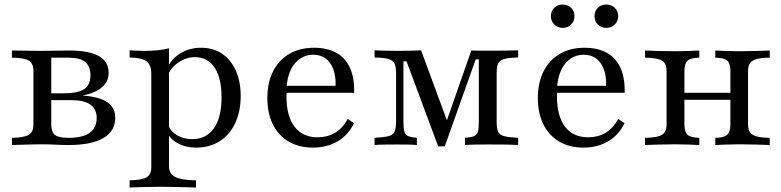

<svg xmlns="http://www.w3.org/2000/svg" viewBox="-20 -636 3427 842"><path d="M32.3 0V-31.5Q85.5 -32.3 106 -44.8Q126.6 -57.3 126.6 -89.5V-325Q126.6 -358.1 106.5 -370.2Q86.3 -382.3 32.3 -383.1V-414.5Q44.4 -414.5 66.1 -414.1Q87.9 -413.7 113.3 -413.3Q138.7 -412.9 162.9 -412.9Q195.2 -412.9 224.2 -413.7Q253.2 -414.5 280.6 -414.5Q370.2 -414.5 413.3 -390.3Q456.5 -366.1 456.5 -316.1Q456.5 -279 427.4 -253.6Q398.4 -228.2 344.4 -217.7V-216.9Q416.1 -211.3 450.8 -187.5Q485.5 -163.7 485.5 -119.4Q485.5 -61.3 433.5 -30.6Q381.5 0 280.6 0Q253.2 0 223.8 -1.6Q194.4 -3.2 162.1 -3.2Q139.5 -3.2 114.1 -2.4Q88.7 -1.6 66.9 -1.2Q45.2 -0.8 32.3 0ZM279.8 -31.5Q343.5 -31.5 373.8 -54Q404 -76.6 404 -118.5Q404 -157.3 376.6 -177Q349.2 -196.8 293.5 -196.8H176.6V-226.6H254Q321.8 -226.6 349.2 -245.2Q376.6 -263.7 376.6 -305.6Q376.6 -345.2 353.6 -364.1Q330.6 -383.1 279 -383.1H199.2L204.8 -387.9V-89.5Q204.8 -57.3 221 -44.4Q237.1 -31.5 279.8 -31.5Z M548.4 186.3V154.8Q602.4 154 623 141.5Q643.5 129 643.5 96.8V-312.9Q643.5 -351.6 622.2 -367.3Q600.8 -383.1 548.4 -383.9V-415.3Q562.9 -414.5 580.2 -413.7Q597.6 -412.9 616.9 -412.9Q675.8 -412.9 721 -424.2V92.7Q721 125.8 748 139.9Q775 154 839.5 154.8V186.3Q824.2 185.5 798.4 185.1Q772.6 184.7 742.3 183.9Q712.1 183.1 683.1 183.1Q641.9 183.1 604.8 184.3Q567.7 185.5 548.4 186.3ZM840.3 11.3Q794.4 11.3 759.7 -7.7Q725 -26.6 712.1 -57.3L717.7 -85.5Q729.8 -58.1 758.1 -41.9Q786.3 -25.8 822.6 -25.8Q884.7 -25.8 918.1 -73.4Q951.6 -121 951.6 -209.7Q951.6 -293.5 921 -339.5Q890.3 -385.5 833.9 -385.5Q796.8 -385.5 762.5 -362.1Q728.2 -338.7 713.7 -301.6L709.7 -325Q723.4 -371 765.7 -398.8Q808.1 -426.6 862.1 -426.6Q915.3 -426.6 954 -400.4Q992.7 -374.2 1014.1 -326.6Q1035.5 -279 1035.5 -215.3Q1035.5 -146.8 1011.3 -95.6Q987.1 -44.4 943.1 -16.5Q899.2 11.3 840.3 11.3Z M1352.4 11.3Q1291.1 11.3 1246.4 -14.9Q1201.6 -41.1 1177 -89.9Q1152.4 -138.7 1152.4 -205.6Q1152.4 -273.4 1177.4 -323Q1202.4 -372.6 1248.4 -399.6Q1294.4 -426.6 1357.3 -426.6Q1412.9 -426.6 1452.8 -405.6Q1492.7 -384.7 1513.7 -340.7Q1534.7 -296.8 1533.1 -229H1204L1203.2 -259.7H1451.6Q1453.2 -300 1442.3 -330.6Q1431.5 -361.3 1409.3 -378.6Q1387.1 -396 1353.2 -396Q1307.3 -396 1275 -360.1Q1242.7 -324.2 1236.3 -252.4L1237.9 -250.8Q1237.1 -241.9 1236.7 -232.7Q1236.3 -223.4 1236.3 -212.9Q1236.3 -126.6 1271.8 -80.2Q1307.3 -33.9 1373.4 -33.9Q1415.3 -33.9 1448.8 -53.2Q1482.3 -72.6 1504.8 -114.5L1532.3 -96Q1508.9 -45.2 1461.7 -16.9Q1414.5 11.3 1352.4 11.3Z M1901.6 5.6 1762.9 -366.9H1749.2V-101.6Q1749.2 -72.6 1753.2 -58.5Q1757.3 -44.4 1770.2 -39.1Q1783.1 -33.9 1808.1 -31.5V0Q1791.9 -1.6 1770.2 -2Q1748.4 -2.4 1723.4 -2.4Q1693.5 -2.4 1666.1 -2Q1638.7 -1.6 1622.6 0V-31.5Q1662.9 -33.9 1683.1 -38.7Q1703.2 -43.5 1710.1 -58.5Q1716.9 -73.4 1716.9 -102.4V-314.5Q1716.9 -343.5 1710.1 -357.7Q1703.2 -371.8 1683.1 -377.4Q1662.9 -383.1 1622.6 -383.9V-415.3Q1639.5 -414.5 1666.9 -413.7Q1694.4 -412.9 1725.8 -412.9Q1755.6 -412.9 1781 -413.7Q1806.5 -414.5 1826.6 -415.3L1949.2 -83.1L1928.2 -75L2046.8 -414.5Q2069.4 -413.7 2089.5 -413.7Q2109.7 -413.7 2129 -413.7Q2163.7 -413.7 2196 -414.1Q2228.2 -414.5 2252.4 -415.3V-383.9Q2212.1 -383.1 2191.9 -377.4Q2171.8 -371.8 2164.9 -358.1Q2158.1 -344.4 2158.1 -315.3V-100.8Q2158.1 -71.8 2164.9 -57.7Q2171.8 -43.5 2191.9 -38.7Q2212.1 -33.9 2252.4 -31.5V0Q2227.4 -1.6 2193.5 -2Q2159.7 -2.4 2120.2 -2.4Q2088.7 -2.4 2062.5 -2Q2036.3 -1.6 2019.4 0V-31.5Q2046.8 -33.9 2059.3 -39.1Q2071.8 -44.4 2075.8 -58.5Q2079.8 -72.6 2079.8 -100.8V-375.8H2066.1L1930.6 5.6Z M2538.7 11.3Q2477.4 11.3 2432.7 -14.9Q2387.9 -41.1 2363.3 -89.9Q2338.7 -138.7 2338.7 -205.6Q2338.7 -273.4 2363.7 -323Q2388.7 -372.6 2434.7 -399.6Q2480.6 -426.6 2543.5 -426.6Q2599.2 -426.6 2639.1 -405.6Q2679 -384.7 2700 -340.7Q2721 -296.8 2719.4 -229H2390.3L2389.5 -259.7H2637.9Q2639.5 -300 2628.6 -330.6Q2617.7 -361.3 2595.6 -378.6Q2573.4 -396 2539.5 -396Q2493.5 -396 2461.3 -360.1Q2429 -324.2 2422.6 -252.4L2424.2 -250.8Q2423.4 -241.9 2423 -232.7Q2422.6 -223.4 2422.6 -212.9Q2422.6 -126.6 2458.1 -80.2Q2493.5 -33.9 2559.7 -33.9Q2601.6 -33.9 2635.1 -53.2Q2668.5 -72.6 2691.1 -114.5L2718.5 -96Q2695.2 -45.2 2648 -16.9Q2600.8 11.3 2538.7 11.3ZM2638.7 -513.7Q2616.1 -513.7 2601.6 -528.6Q2587.1 -543.5 2587.1 -565.3Q2587.1 -587.1 2601.6 -601.6Q2616.1 -616.1 2638.7 -616.1Q2661.3 -616.1 2676.2 -601.6Q2691.1 -587.1 2691.1 -565.3Q2691.1 -543.5 2676.2 -528.6Q2661.3 -513.7 2638.7 -513.7ZM2447.6 -513.7Q2425 -513.7 2410.5 -528.6Q2396 -543.5 2396 -565.3Q2396 -587.1 2410.5 -601.6Q2425 -616.1 2447.6 -616.1Q2470.2 -616.1 2484.7 -601.6Q2499.2 -587.1 2499.2 -565.3Q2499.2 -543.5 2484.7 -528.6Q2470.2 -513.7 2447.6 -513.7Z M3116.9 0V-31.5Q3155.6 -32.3 3169.4 -45.2Q3183.1 -58.1 3183.1 -89.5V-325Q3183.1 -357.3 3169.4 -369.8Q3155.6 -382.3 3116.9 -383.1V-414.5Q3132.3 -413.7 3162.1 -412.5Q3191.9 -411.3 3222.6 -411.3Q3259.7 -411.3 3298 -412.5Q3336.3 -413.7 3355.6 -414.5V-383.1Q3318.5 -383.1 3298 -377Q3277.4 -371 3269 -358.9Q3260.5 -346.8 3260.5 -325V-89.5Q3260.5 -68.5 3269 -56Q3277.4 -43.5 3298 -37.9Q3318.5 -32.3 3355.6 -31.5V0Q3336.3 -0.8 3298 -2Q3259.7 -3.2 3222.6 -3.2Q3191.9 -3.2 3162.1 -2Q3132.3 -0.8 3116.9 0ZM2808.9 0V-31.5Q2863.7 -32.3 2883.5 -45.2Q2903.2 -58.1 2903.2 -89.5V-325Q2903.2 -357.3 2883.5 -369.8Q2863.7 -382.3 2808.9 -383.1V-414.5Q2827.4 -413.7 2866.1 -412.5Q2904.8 -411.3 2941.1 -411.3Q2971.8 -411.3 3001.6 -412.5Q3031.5 -413.7 3046.8 -414.5V-383.1Q3008.9 -382.3 2995.2 -369.8Q2981.5 -357.3 2981.5 -325V-89.5Q2981.5 -58.1 2995.2 -45.2Q3008.9 -32.3 3046.8 -31.5V0Q3031.5 -0.8 3001.6 -2Q2971.8 -3.2 2941.1 -3.2Q2904.8 -3.2 2866.1 -2Q2827.4 -0.8 2808.9 0ZM2953.2 -198.4V-229H3211.3V-198.4Z"/></svg>

Font: Playfair 12pt
Style: Regular
Weight: 400
Designer: Claus Eggers Sørensen
Foundry: Claus Eggers Sørensen
Version: Version 2.000;gftools[0.9.28]